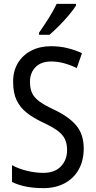

<svg xmlns="http://www.w3.org/2000/svg" viewBox="-20 -963 494 993"><path d="M413 -195Q413 -133 387.5 -87Q362 -41 315 -15.5Q268 10 205 10Q106 10 42 -22V-109Q76 -90 119.5 -79.5Q163 -69 204 -69Q263 -69 295 -102.5Q327 -136 327 -187Q327 -221 315 -245Q303 -269 275 -289Q247 -309 199 -331Q151 -354 117.5 -380.5Q84 -407 66 -444.5Q48 -482 48 -538Q47 -594 72 -636Q97 -678 141.5 -701Q186 -724 244 -724Q291 -724 331.5 -713.5Q372 -703 404 -688L377 -611Q344 -627 311 -636Q278 -645 245 -645Q192 -645 163.5 -615.5Q135 -586 135 -540Q135 -504 146.5 -480.5Q158 -457 185 -437.5Q212 -418 259 -396Q336 -360 374.5 -314Q413 -268 413 -195ZM373 -934Q360 -913 336 -884.5Q312 -856 284.5 -828.5Q257 -801 236 -783H182V-794Q208 -831 232.5 -870Q257 -909 273 -943H373Z"/></svg>

Font: Noto Sans Bengali UI Condensed
Style: Regular
Weight: 400
Width: 3
Designer: Jelle Bosma - Monotype Design Team
Foundry: Monotype Imaging Inc.
Version: Version 2.003; ttfautohint (v1.8.4.7-5d5b)